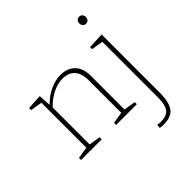

<svg xmlns="http://www.w3.org/2000/svg" viewBox="-241 -926 1361 1361"><g transform="rotate(-45 440.0 -245.5)"><path d="M515 -35 603 -21V0H396V-21L482 -35V-361Q482 -431 449.5 -466Q417 -501 359 -501Q313 -501 262.5 -477.5Q212 -454 165 -406V-35L251 -21V0H44V-21L132 -35V-486L44 -500V-521L157 -527L163 -434Q210 -482 263 -506Q316 -530 366 -530Q435 -530 475.5 -489Q516 -448 515 -369ZM655 -521 776 -526V60Q776 147 746.5 192Q717 237 635 237Q618 237 599 234L602 206Q620 209 635 209Q694 209 718.5 178Q743 147 743 73V-486L655 -500ZM720 -693Q720 -709 729 -718.5Q738 -728 753 -728Q767 -728 776 -718.5Q785 -709 785 -693Q785 -676 775.5 -667Q766 -658 752 -658Q738 -658 729 -667.5Q720 -677 720 -693Z"/></g></svg>

Font: Bitter Pro ExtraLight
Style: Regular
Weight: 275
Designer: Sol Matas, and Bitter project Authors
Foundry: Sol Matas
Version: Version 1.010